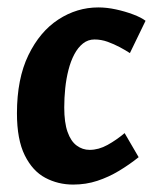

<svg xmlns="http://www.w3.org/2000/svg" viewBox="-20 -485 415 520"><path d="M178 14.9Q137.3 14.9 102.8 -3.4Q68.3 -21.6 47.1 -64.3Q25.9 -107 25.9 -178.1Q25.9 -271.7 56.9 -335.6Q87.9 -399.5 138.1 -432.2Q188.4 -464.9 246.3 -464.9Q269.3 -464.9 294.1 -459.5Q319 -454.1 340.9 -445.8Q362.8 -437.5 374.2 -428.7L331.8 -341.2Q319.9 -349 304.5 -357.2Q289.1 -365.4 271.6 -371.8Q254.1 -378.1 235.9 -378.1Q218.4 -378.1 204.8 -367.3Q191.2 -356.5 181.4 -338.1Q171.6 -319.7 165.5 -295.9Q159.4 -272.2 156.7 -246.1Q154 -220 154 -194Q154 -152.9 163 -127.6Q172 -102.2 187.8 -90.7Q203.5 -79.1 222.7 -79.1Q247.2 -79.1 271.3 -92.5Q295.3 -105.8 317.5 -124.5L355.5 -59.3Q330.7 -39.4 302.5 -22.4Q274.3 -5.4 243.7 4.7Q213 14.9 178 14.9Z"/></svg>

Font: Ancizar Sans Thin
Style: Italic
Weight: 100
Italic angle: -4°
Designer: Cesar Puertas, Viviana Monsalve, Julian Moncada, Julian Prieto, Jose Castro, Mariel Hernandez, Felipe Aragon, Sara Alarc
Version: Version 8.100